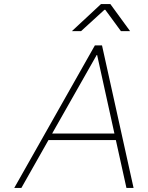

<svg xmlns="http://www.w3.org/2000/svg" viewBox="-20 -923 726 943"><path d="M549 -235H218L85 0H50L446 -700H481L636 0H601ZM542 -267 457 -653H455L236 -267ZM476 -903H522L619 -770H574L497 -875H493L378 -770H333Z"/></svg>

Font: Be Vietnam Thin
Style: Italic
Weight: 250
Italic angle: -9°
Designer: Gabriel Lam
Foundry: TypeRant
Version: Version 3.000